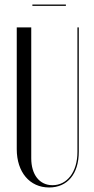

<svg xmlns="http://www.w3.org/2000/svg" viewBox="-20 -820 414 848"><path d="M271 -800H123V-794H271ZM54 -699V-161C54 -60 111 8 197 8C278 8 328 -52 328 -150V-699H322V-149C322 -60 276 -2 212 -2C154 -2 118 -49 118 -121V-699Z"/></svg>

Font: Moniqa Display
Style: Regular
Weight: 400
Designer: Rajesh Rajput
Foundry: Rajesh Rajput
Version: Version 1.000